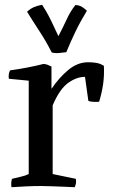

<svg xmlns="http://www.w3.org/2000/svg" viewBox="-20 -777 471 802"><path d="M200 -50 297 -30Q300 -11 292 5Q274 4 247.5 3Q221 2 195 1Q169 0 150 0Q122 0 89 1.5Q56 3 28 5Q25 -14 30 -30Q49 -35 67.5 -39Q86 -43 100 -50V-440L17 -448Q14 -468 22 -483Q58 -488 94.5 -495Q131 -502 162 -510Q172 -509 178.5 -506.5Q185 -504 195 -499V-408L196 -407Q227 -453 265.5 -485Q304 -517 348 -517Q365 -517 381.5 -514.5Q398 -512 414 -502Q416 -461 410.5 -424Q405 -387 394 -352Q387 -351 372 -351.5Q357 -352 349 -356L335 -456Q300 -456 264.5 -430.5Q229 -405 200 -337ZM93 -728Q107 -741 122.5 -747.5Q138 -754 156 -757Q165 -743 174 -727.5Q183 -712 194.5 -688.5Q206 -665 224 -626Q242 -660 258 -695Q274 -730 295 -756Q312 -755 323 -748Q334 -741 343 -732Q316 -688 295.5 -645.5Q275 -603 257 -559Q242 -557 225.5 -555.5Q209 -554 196 -558Q174 -602 145.5 -645.5Q117 -689 93 -728Z"/></svg>

Font: Alike
Style: Regular
Weight: 400
Designer: Sveta Sebyakina
Foundry: Cyreal (www.cyreal.org)
Version: Version 1.301; ttfautohint (v1.8.4.7-5d5b)